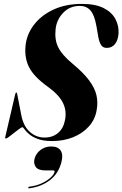

<svg xmlns="http://www.w3.org/2000/svg" viewBox="-20 -732 644 1010"><path d="M254.5 10Q208 10 178.8 -1Q149.5 -12 133 -26.5Q116.5 -41 108.8 -52Q101 -63 97.5 -63Q94 -63 81.5 -54Q69 -45 54 -33Q39 -21 26.8 -12Q14.5 -3 11.5 -3Q6 -3 7.5 -11L60 -236Q62.5 -245.5 65.5 -245.5Q69 -245.5 70.5 -237L91 -131.5Q101.5 -71 135.2 -39.8Q169 -8.5 214.5 -8.5Q257 -8.5 285.2 -32.5Q313.5 -56.5 321.5 -98.5Q332 -145.5 312.2 -188.5Q292.5 -231.5 232.5 -275Q160 -327 134.2 -376Q108.5 -425 114 -488Q119 -548.5 156.8 -599.2Q194.5 -650 259.5 -680.8Q324.5 -711.5 411 -711.5Q482.5 -711.5 525.8 -689.2Q569 -667 587.5 -631.2Q606 -595.5 603.5 -555.5Q601 -520.5 584.8 -500.2Q568.5 -480 541.5 -480Q522.5 -480 512.5 -494.2Q502.5 -508.5 497 -538.5L487 -596Q476.5 -654.5 455.2 -677.8Q434 -701 400 -701Q347 -701 312.2 -664.5Q277.5 -628 272.5 -578.5Q266.5 -524 286 -483.8Q305.5 -443.5 361 -397.5Q418.5 -350 448.8 -309.2Q479 -268.5 487.5 -230.5Q496 -192.5 488.5 -153Q480.5 -104 447.8 -67.2Q415 -30.5 364.8 -10.2Q314.5 10 254.5 10ZM219.5 164.5Q180.5 164.5 168 146Q155.5 127.5 161.5 104Q169 75 193.2 56.8Q217.5 38.5 249.5 38.5Q284.5 38.5 299 59.8Q313.5 81 303 121.5Q287.5 181 242.8 215.5Q198 250 134.5 258.5Q128 259.5 128.5 255Q129 250.5 134 250Q169.5 246 198.2 232.8Q227 219.5 245.2 203Q263.5 186.5 266.5 173.5Q269 164.5 260 164.5Z"/></svg>

Font: Fraunces 144pt
Style: Bold Italic
Weight: 700
Italic angle: -16°
Version: Version 1.000;[b76b70a41]